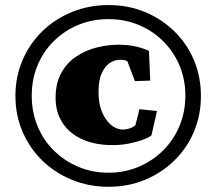

<svg xmlns="http://www.w3.org/2000/svg" viewBox="-20 -714 843 747"><path d="M402.3 12.7Q326.2 12.7 260.3 -14.2Q194.3 -41 145 -88.9Q95.7 -136.7 67.9 -201.2Q40 -265.6 40 -340.8Q40 -416 67.9 -480.5Q95.7 -544.9 145 -592.8Q194.3 -640.6 260.3 -667.5Q326.2 -694.3 402.3 -694.3Q478.5 -694.3 543.5 -667.5Q608.4 -640.6 657.7 -592.8Q707 -544.9 734.4 -480.5Q761.7 -416 761.7 -340.8Q761.7 -265.6 734.4 -201.2Q707 -136.7 657.7 -88.9Q608.4 -41 543.5 -14.2Q478.5 12.7 402.3 12.7ZM418.9 -149.4Q349.6 -149.4 299.3 -172.4Q249 -195.3 222.7 -236.8Q196.3 -278.3 196.3 -333Q196.3 -389.6 217.8 -429.2Q239.3 -468.8 275.4 -493.2Q311.5 -517.6 354.5 -528.8Q397.5 -540 441.4 -540Q479.5 -540 510.3 -532.7Q541 -525.4 559.6 -515.6L564.5 -400.4L504.9 -398.4L475.6 -475.6Q466.8 -480.5 459.5 -481Q452.1 -481.4 445.3 -481.4Q426.8 -481.4 407.7 -469.2Q388.7 -457 376 -429.7Q363.3 -402.3 363.3 -355.5Q363.3 -292 391.6 -251Q419.9 -210 459 -210Q467.8 -210 481 -213.4Q494.1 -216.8 506.8 -226.6L522.5 -289.1L590.8 -282.2L569.3 -187.5Q558.6 -178.7 534.7 -169.9Q510.7 -161.1 480.5 -155.3Q450.2 -149.4 418.9 -149.4ZM402.3 -42Q464.8 -42 519 -64.9Q573.2 -87.9 614.3 -128.4Q655.3 -168.9 678.2 -223.6Q701.2 -278.3 701.2 -341.8Q701.2 -405.3 678.2 -459.5Q655.3 -513.7 614.3 -554.2Q573.2 -594.7 519 -617.2Q464.8 -639.6 402.3 -639.6Q338.9 -639.6 284.7 -617.2Q230.5 -594.7 189.5 -554.2Q148.4 -513.7 126 -459.5Q103.5 -405.3 103.5 -341.8Q103.5 -278.3 126 -223.6Q148.4 -168.9 189.5 -128.4Q230.5 -87.9 284.7 -64.9Q338.9 -42 402.3 -42Z"/></svg>

Font: Crimson Pro Black
Style: Regular
Weight: 900
Designer: Jacques Le Bailly
Foundry: Baron von Fonthausen
Version: Version 1.003